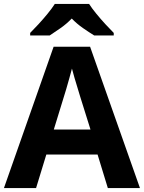

<svg xmlns="http://www.w3.org/2000/svg" viewBox="-20 -954 730 974"><path d="M527 0 475 -170H215L163 0H0L252 -717H437L690 0ZM387 -463Q382 -480 374 -506Q366 -532 358 -559Q350 -586 345 -606Q340 -586 331.5 -556.5Q323 -527 315.5 -500.5Q308 -474 304 -463L253 -297H439ZM432 -934Q446 -912 468.5 -884.5Q491 -857 515 -831Q539 -805 557 -787V-774H458Q432 -790 401 -811.5Q370 -833 344 -860Q318 -833 288 -812Q258 -791 232 -774H133V-787Q152 -806 175.5 -831.5Q199 -857 221.5 -884.5Q244 -912 258 -934Z"/></svg>

Font: Noto Sans Tangsa
Style: Bold
Weight: 700
Version: Version 1.504